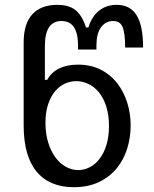

<svg xmlns="http://www.w3.org/2000/svg" viewBox="-20 -780 642 800"><path d="M467.8 -80.6Q496.1 -115.7 510.3 -161.9Q524.4 -208 524.4 -257.3Q524.4 -306.6 510.3 -351.8Q496.1 -397 469.2 -432.1Q440.4 -469.2 399.2 -490Q357.9 -510.7 305.2 -510.7Q259.8 -510.7 226.8 -494.9Q193.8 -479 176.8 -447.3H167V-588.4Q167 -692.4 236.3 -692.4Q305.2 -692.4 305.2 -589.8V-573.7H381.8V-590.8Q381.8 -640.1 400.9 -666.3Q419.9 -692.4 451.7 -692.4Q465.3 -692.4 474.9 -686.8Q484.4 -681.2 490.2 -668.5Q501.5 -643.1 501.5 -582H576.2Q576.2 -672.9 549.3 -716.3Q522.5 -759.8 466.3 -759.8Q423.3 -759.8 393.1 -735.8Q362.8 -711.9 348.1 -665.5H338.4Q322.3 -715.8 294.7 -737.8Q267.1 -759.8 219.2 -759.8Q150.9 -759.8 114.7 -720.5Q78.6 -681.2 78.6 -603.5V-257.3Q78.6 -129.9 132.6 -64.9Q186.5 0 287.6 0Q346.7 0 391.8 -21.2Q437 -42.5 467.8 -80.6ZM394 -117.2Q376.5 -94.7 353.5 -83Q330.6 -71.3 306.2 -71.3Q279.8 -71.3 255.1 -84.7Q230.5 -98.1 211.4 -123.5Q191.9 -149.9 180.7 -186.8Q169.4 -223.6 169.4 -268.1Q169.4 -312 180.4 -345.2Q191.4 -378.4 210.4 -400.9Q228 -421.4 250.7 -431.6Q273.4 -441.9 297.9 -441.9Q323.7 -441.9 348.4 -430.2Q373 -418.5 391.6 -396Q411.6 -371.6 422.9 -335.9Q434.1 -300.3 434.1 -254.9Q434.1 -210.9 423.6 -176.3Q413.1 -141.6 394 -117.2Z"/></svg>

Font: Hack Dev
Style: Regular
Weight: 400
Designer: Christopher Simpkins
Foundry: Christopher Simpkins
Version: Version 2.0315